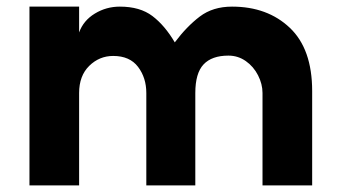

<svg xmlns="http://www.w3.org/2000/svg" viewBox="-20 -543 1025 580"><path d="M670 -375Q620 -375 595 -348.5Q570 -322 570 -262V17H422V-262Q422 -308 397 -341Q372 -374 322 -374Q280 -374 249.5 -344Q219 -314 219 -262V17H69V-523H219V-445Q232 -481 266.5 -502Q301 -523 342 -523Q403 -523 440.5 -494.5Q478 -466 508 -415Q544 -463 583.5 -493Q623 -523 681 -523Q788 -523 855.5 -459Q923 -395 923 -268V17H773V-262Q773 -289 759.5 -315.5Q746 -342 722.5 -358.5Q699 -375 670 -375Z"/></svg>

Font: SUIT Heavy
Style: Regular
Weight: 900
Designer: Sunn Youn; Korean Glyphs from Source Han Sans (Sandoll Communications; Soo-young Jang, Joo-yeon Kang)
Foundry: Sunn
Version: Version 1.006